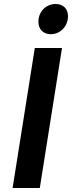

<svg xmlns="http://www.w3.org/2000/svg" viewBox="-20 -940 360 960"><path d="M234 -769C281 -769 320 -808 320 -859C320 -896 296 -920 258 -920C210 -920 172 -882 172 -831C172 -794 196 -769 234 -769ZM43 0H179L290 -700H154Z"/></svg>

Font: Arthouse Owned
Style: Bold Italic
Weight: 700
Italic angle: -10°
Designer: Jeremy Tribby
Foundry: Tribby Type
Version: Version 1.000;PS 001.000;hotconv 1.0.88;makeotf.lib2.5.64775